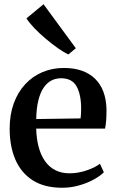

<svg xmlns="http://www.w3.org/2000/svg" viewBox="-20 -873 548 904"><path d="M273 11Q189 11 134.2 -24Q79.5 -59 52.5 -121.5Q25.5 -184 25.5 -267Q25.5 -333.5 44.8 -386.2Q64 -439 98.5 -476.2Q133 -513.5 179.5 -533.2Q226 -553 280.5 -553Q375 -553 427 -502.8Q479 -452.5 481.5 -358.5Q481.5 -327 479.8 -305Q478 -283 474.5 -267.5H150.5Q151.5 -220.5 161.8 -181.8Q172 -143 191.5 -115Q211 -87 240 -72Q269 -57 308 -57Q347.5 -57 388 -70.8Q428.5 -84.5 450.5 -102L469 -62Q452 -44.5 421.5 -27.8Q391 -11 352.2 0Q313.5 11 273 11ZM150.5 -312.5 359.5 -315.5Q361 -326.5 361.5 -338.8Q362 -351 362 -362Q362 -427 340.8 -465.8Q319.5 -504.5 267.5 -504.5Q242 -504.5 221.2 -493.5Q200.5 -482.5 185 -459.5Q169.5 -436.5 160.5 -400Q151.5 -363.5 150.5 -312.5ZM301.5 -617Q280.5 -626.5 252.5 -646.2Q224.5 -666 195 -690.8Q165.5 -715.5 141.5 -740.8Q117.5 -766 104.5 -786.5L185 -853L337 -646L302.5 -617Z"/></svg>

Font: Merriweather 60pt SemiBold
Style: Regular
Weight: 600
Version: Version 2.100